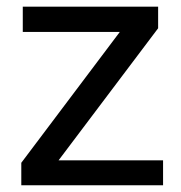

<svg xmlns="http://www.w3.org/2000/svg" viewBox="-20 -548 536 568"><path d="M153.3 -73.7 447.8 -464.4V-528.3H47.4V-453.6H334.5L43 -66.4V0H462.4V-73.7Z"/></svg>

Font: Vazir
Style: Regular
Weight: 400
Designer: Saber Rastikerdar
Foundry: Saber Rastikerdar
Version: Version 27.002;January 24, 2021;FontCreator 13.0.0.2683 64-b